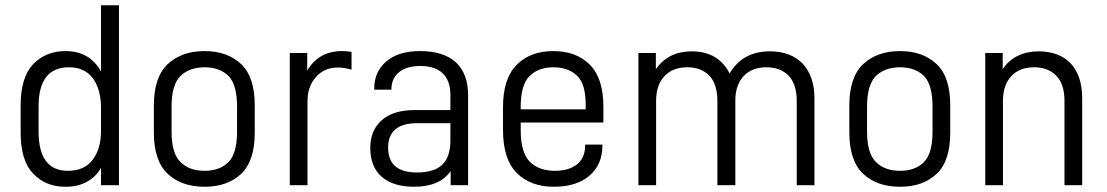

<svg xmlns="http://www.w3.org/2000/svg" viewBox="-20 -710 4244 736"><path d="M106.9 -44.9Q59.1 -94.2 59.1 -202.1V-306.2Q59.1 -413.1 106.9 -463.9Q155.8 -514.2 231 -514.2Q323.7 -514.2 367.2 -436V-689.9H436V0H367.2V-66.9Q347.7 -31.7 313 -13.2Q279.8 5.9 230 5.9Q154.8 5.9 106.9 -44.9ZM335 -97.2Q367.2 -139.6 367.2 -207V-295.9Q367.2 -367.2 335.9 -410.2Q304.2 -452.1 244.1 -452.1Q127.9 -452.1 127.9 -301.8V-206.1Q127.9 -55.2 240.2 -55.2Q303.2 -55.2 335 -97.2Z M569.8 -202.1V-306.2Q569.8 -414.1 622.6 -463.9Q675.8 -514.2 764.6 -514.2Q851.6 -514.2 904.8 -463.9Q956.5 -415 956.5 -306.2V-202.1Q956.5 -92.8 904.8 -43.9Q852.1 5.9 764.6 5.9Q675.3 5.9 622.6 -43.9Q569.8 -93.8 569.8 -202.1ZM856 -88.9Q888.7 -121.6 888.7 -206.1V-301.8Q888.7 -384.8 856 -418.9Q821.3 -452.1 764.6 -452.1Q706.5 -452.1 671.9 -418.9Q637.7 -384.8 637.7 -301.8V-206.1Q637.7 -121.6 671.9 -88.9Q705.6 -55.2 764.6 -55.2Q822.3 -55.2 856 -88.9Z M1157.7 -506.8V-439Q1178.7 -476.1 1213.9 -496.1Q1248 -514.2 1290.5 -514.2Q1309.6 -514.2 1327.6 -511.2V-442.9Q1300.3 -451.2 1275.4 -451.2Q1223.1 -451.2 1191.4 -415Q1158.7 -379.4 1158.7 -320.8V0H1090.8V-506.8Z M1727.5 -471.2Q1774.4 -427.2 1774.4 -345.2V0H1707.5V-54.2Q1684.1 -21.5 1650.4 -8.8Q1616.2 5.9 1567.4 5.9Q1487.3 5.9 1443.4 -32.2Q1399.4 -70.3 1399.4 -143.1Q1399.4 -210.9 1444.3 -250Q1488.3 -288.1 1569.3 -288.1H1706.5V-346.2Q1706.5 -400.9 1676.8 -429.2Q1647.5 -457 1591.3 -457Q1539.6 -457 1510.7 -434.1Q1480.5 -409.7 1480.5 -369.1V-366.2H1414.6V-371.1Q1414.6 -435.5 1461.4 -475.1Q1507.8 -514.2 1590.3 -514.2Q1679.7 -514.2 1727.5 -471.2ZM1676.8 -80.1Q1706.5 -109.9 1706.5 -171.9V-237.8H1579.6Q1467.8 -237.8 1467.8 -144Q1467.8 -48.8 1578.6 -48.8Q1645.5 -48.8 1676.8 -80.1Z M1976.1 -210Q1976.1 -125 2011.2 -89.8Q2045.9 -55.2 2107.9 -55.2Q2161.6 -55.2 2193.4 -81.1Q2223.1 -106.4 2223.1 -152.8V-155.8H2289.1V-150.9Q2289.1 -79.6 2240.2 -37.1Q2190.9 5.9 2103 5.9Q2013.7 5.9 1960.9 -46.9Q1908.2 -99.6 1908.2 -211.9V-299.8Q1908.2 -409.2 1960.9 -461.9Q2013.2 -514.2 2101.1 -514.2Q2189 -514.2 2241.2 -461.9Q2293 -410.2 2293 -299.8V-240.2H1976.1ZM2010.3 -418.9Q1976.1 -384.8 1976.1 -301.8V-291H2225.1V-309.1Q2225.1 -388.2 2191.9 -419.9Q2158.2 -452.1 2101.1 -452.1Q2044.9 -452.1 2010.3 -418.9Z M2494.1 -506.8V-444.8Q2517.1 -478 2552.2 -496.1Q2587.4 -513.2 2630.9 -513.2Q2684.1 -513.2 2720.2 -491.2Q2756.8 -468.8 2776.9 -428.2Q2826.2 -513.2 2931.2 -513.2Q3011.2 -513.2 3057.1 -465.8Q3102.1 -417 3102.1 -333V0H3034.2V-323.2Q3034.2 -385.7 3003.9 -418.9Q2972.2 -452.1 2918 -452.1Q2862.8 -452.1 2831.1 -418.9Q2798.8 -383.8 2798.8 -326.2V0H2730V-323.2Q2730 -386.2 2700.2 -418.9Q2668.5 -452.1 2614.3 -452.1Q2559.6 -452.1 2527.8 -418.9Q2495.1 -384.8 2495.1 -323.2V0H2427.2V-506.8Z M3235.8 -202.1V-306.2Q3235.8 -414.1 3288.6 -463.9Q3341.8 -514.2 3430.7 -514.2Q3517.6 -514.2 3570.8 -463.9Q3622.6 -415 3622.6 -306.2V-202.1Q3622.6 -92.8 3570.8 -43.9Q3518.1 5.9 3430.7 5.9Q3341.3 5.9 3288.6 -43.9Q3235.8 -93.8 3235.8 -202.1ZM3522 -88.9Q3554.7 -121.6 3554.7 -206.1V-301.8Q3554.7 -384.8 3522 -418.9Q3487.3 -452.1 3430.7 -452.1Q3372.6 -452.1 3337.9 -418.9Q3303.7 -384.8 3303.7 -301.8V-206.1Q3303.7 -121.6 3337.9 -88.9Q3371.6 -55.2 3430.7 -55.2Q3488.3 -55.2 3522 -88.9Z M3823.7 -506.8V-444.8Q3846.7 -479.5 3881.8 -496.1Q3917 -513.2 3960.4 -513.2Q4041 -513.2 4085.4 -465.8Q4128.4 -418 4128.4 -333V0H4060.5V-323.2Q4060.5 -386.7 4029.8 -418.9Q3998 -452.1 3943.8 -452.1Q3889.2 -452.1 3857.4 -418.9Q3824.7 -384.8 3824.7 -323.2V0H3756.8V-506.8Z"/></svg>

Font: D-DIN-PRO
Style: Regular
Weight: 400
Designer: Charles Nix
Foundry: Datto Inc.
Version: Version 1.000;hotconv 1.0.109;makeotfexe 2.5.65596